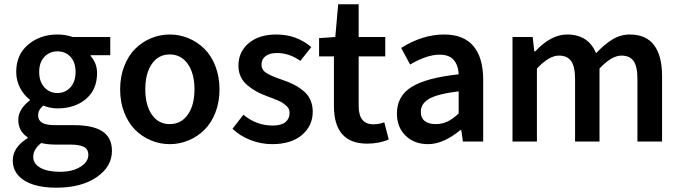

<svg xmlns="http://www.w3.org/2000/svg" viewBox="-20 -665 3197 902"><path d="M244.1 216.8Q184.6 216.8 139.2 203.1Q93.8 189.5 66.9 160.2Q40 130.9 40 88.9Q40 27.3 109.9 -16.1V-20Q65.9 -48.3 65.9 -102.1Q65.9 -128.9 81.3 -152.6Q96.7 -176.3 120.1 -192.9V-196.8Q92.8 -217.3 74.5 -251.7Q56.2 -286.1 56.2 -327.1Q56.2 -408.2 112.5 -455.6Q168.9 -502.9 250 -502.9Q287.6 -502.9 321.8 -491.2H498V-405.8H405.8V-401.9Q436 -368.2 436 -321.8Q436 -243.7 383.5 -199.7Q331.1 -155.8 250 -155.8Q215.8 -155.8 183.1 -168.9Q170.9 -158.2 165 -147.9Q159.2 -137.7 159.2 -122.1Q159.2 -100.1 177.5 -88.6Q195.8 -77.1 238.8 -77.1H326.2Q416.5 -77.1 461.2 -47.9Q505.9 -18.6 505.9 43.9Q505.9 118.2 433.8 167.5Q361.8 216.8 244.1 216.8ZM250 -228Q286.6 -228 310.8 -254.6Q335 -281.2 335 -327.1Q335 -372.6 311 -398.2Q287.1 -423.8 250 -423.8Q212.9 -423.8 188.5 -397.9Q164.1 -372.1 164.1 -327.1Q164.1 -281.2 188.5 -254.6Q212.9 -228 250 -228ZM262.2 142.1Q320.3 142.1 357.7 118.7Q395 95.2 395 63Q395 35.6 373.8 24.9Q352.5 14.2 308.1 14.2H241.2Q202.1 14.2 173.8 6.8Q136.2 36.1 136.2 71.8Q136.2 104.5 169.9 123.3Q203.6 142.1 262.2 142.1Z M777.3 12.2Q731.4 12.2 689.5 -5.4Q647.5 -22.9 615.2 -54.9Q583 -86.9 563.7 -136.2Q544.4 -185.5 544.4 -245.1Q544.4 -304.7 563.7 -354.2Q583 -403.8 615.2 -435.8Q647.5 -467.8 689.5 -485.4Q731.4 -502.9 777.3 -502.9Q823.7 -502.9 865.7 -485.4Q907.7 -467.8 940.2 -435.8Q972.7 -403.8 991.9 -354.2Q1011.2 -304.7 1011.2 -245.1Q1011.2 -185.5 991.9 -136.2Q972.7 -86.9 940.2 -54.9Q907.7 -22.9 865.7 -5.4Q823.7 12.2 777.3 12.2ZM777.3 -82Q831.1 -82 862.3 -126.5Q893.6 -170.9 893.6 -245.1Q893.6 -319.8 862.3 -364.5Q831.1 -409.2 777.3 -409.2Q724.1 -409.2 693.4 -364.7Q662.6 -320.3 662.6 -245.1Q662.6 -170.9 693.4 -126.5Q724.1 -82 777.3 -82Z M1258.3 12.2Q1207 12.2 1157.5 -6.8Q1107.9 -25.9 1072.3 -60.1L1123.5 -126Q1184.1 -75.2 1262.2 -75.2Q1300.8 -75.2 1320.6 -91.1Q1340.3 -106.9 1340.3 -133.8Q1340.3 -143.6 1337.2 -152.1Q1334 -160.6 1325.2 -168Q1316.4 -175.3 1309.8 -180.4Q1303.2 -185.5 1287.6 -192.1Q1272 -198.7 1264.4 -201.7Q1256.8 -204.6 1237.3 -211.9Q1208 -222.7 1185.5 -234.9Q1163.1 -247.1 1142.6 -264.2Q1122.1 -281.2 1111.1 -304.4Q1100.1 -327.6 1100.1 -356Q1100.1 -421.4 1148.4 -462.2Q1196.8 -502.9 1278.3 -502.9Q1373 -502.9 1442.4 -443.8L1391.1 -378.9Q1338.9 -416 1281.2 -416Q1245.6 -416 1227.1 -400.9Q1208.5 -385.7 1208.5 -361.8Q1208.5 -336.9 1230.7 -322.5Q1252.9 -308.1 1306.2 -290Q1337.9 -279.3 1361.1 -267.3Q1384.3 -255.4 1405.5 -238Q1426.8 -220.7 1438 -195.8Q1449.2 -170.9 1449.2 -140.1Q1449.2 -74.2 1398.7 -31Q1348.1 12.2 1258.3 12.2Z M1705.1 9.8Q1548.8 9.8 1548.8 -167V-399.9H1479V-485.8L1555.2 -491.2L1568.8 -645H1665V-491.2H1790V-399.9H1665V-167Q1665 -81.1 1733.9 -81.1Q1762.2 -81.1 1785.2 -90.8L1806.2 -9.8Q1761.2 9.8 1705.1 9.8Z M1990.7 12.2Q1926.3 12.2 1885.5 -27.6Q1844.7 -67.4 1844.7 -131.8Q1844.7 -213.4 1913.3 -256.3Q1981.9 -299.3 2134.8 -315.9Q2133.3 -357.4 2112.1 -382.8Q2090.8 -408.2 2044.9 -408.2Q1985.4 -408.2 1906.7 -361.8L1864.7 -439.9Q1964.8 -502.9 2066.9 -502.9Q2157.7 -502.9 2203.9 -448.7Q2250 -394.5 2250 -290V0H2154.8L2147 -54.2H2143.1Q2063 12.2 1990.7 12.2ZM2026.9 -82Q2056.6 -82 2082 -94Q2107.4 -106 2134.8 -131.8V-235.8Q2037.1 -224.1 1997.1 -201.4Q1957 -178.7 1957 -140.1Q1957 -110.4 1975.8 -96.2Q1994.6 -82 2026.9 -82Z M2387.7 0V-491.2H2482.4L2490.2 -423.8H2494.6Q2568.4 -502.9 2644.5 -502.9Q2743.7 -502.9 2780.3 -415Q2819.8 -457 2857.7 -480Q2895.5 -502.9 2938.5 -502.9Q3015.1 -502.9 3052.7 -452.9Q3090.3 -402.8 3090.3 -308.1V0H2974.6V-293Q2974.6 -352.5 2956.5 -378.2Q2938.5 -403.8 2899.4 -403.8Q2853 -403.8 2796.4 -342.8V0H2681.6V-293Q2681.6 -352.5 2663.3 -378.2Q2645 -403.8 2605.5 -403.8Q2559.1 -403.8 2502.4 -342.8V0Z"/></svg>

Font: Source Sans 3 Semibold
Style: Regular
Weight: 600
Designer: Paul D. Hunt
Foundry: Adobe
Version: Version 3.052;hotconv 1.1.0;makeotfexe 2.6.0